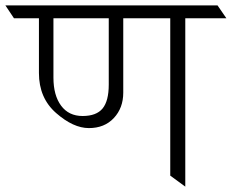

<svg xmlns="http://www.w3.org/2000/svg" viewBox="-72 -695 863 715"><path d="M618 -627V0L562 -41V-627H387V-350Q387 -293 352 -255.5Q317 -218 259 -218Q201 -218 137 -274Q73 -330 73 -423V-627H-20L-52 -675H738L771 -627ZM333 -380V-627H127V-406Q127 -340 155.5 -301.5Q184 -263 235.5 -263Q287 -263 310 -291Q333 -319 333 -380Z"/></svg>

Font: Halant Light
Style: Regular
Weight: 300
Designer: Hitesh Malaviya (Devanagari), Satya Rajpurohit (Latin)
Foundry: Indian Type Foundry
Version: Version 1.101;PS 1.0;hotconv 1.0.78;makeotf.lib2.5.61930; tt